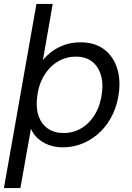

<svg xmlns="http://www.w3.org/2000/svg" viewBox="-34 -740 676 980"><path d="M-14 220 152 -720H235L185 -433Q205 -458 233 -478.5Q261 -499 297 -511.5Q333 -524 377 -524Q446 -524 492 -492Q538 -460 559.5 -404Q581 -348 574 -277Q568 -215 544 -162Q520 -109 481.5 -70.5Q443 -32 393.5 -10Q344 12 287 12Q247 12 214 -0.5Q181 -13 158 -34.5Q135 -56 124 -83L70 220ZM291 -61Q342 -61 384.5 -87.5Q427 -114 454 -162Q481 -210 487 -272Q493 -326 478 -366.5Q463 -407 431.5 -429Q400 -451 355 -451Q302 -451 259 -424.5Q216 -398 188.5 -350Q161 -302 155 -239Q149 -185 164 -145Q179 -105 211.5 -83Q244 -61 291 -61Z"/></svg>

Font: DM Sans 12pt
Style: Italic
Weight: 400
Italic angle: -10°
Version: Version 4.004;gftools[0.9.30]